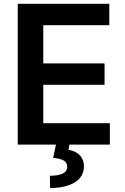

<svg xmlns="http://www.w3.org/2000/svg" viewBox="-20 -747 648 992"><path d="M71.7 -727.3H544.7V-616.8H203.5V-419.4H520.2V-308.9H203.5V-110.4H547.6V0H338.8L333.8 27.3Q350.5 29.8 365.1 36.2Q379.6 42.6 390.4 53.3Q401.3 63.9 407.5 78.7Q413.7 93.4 413.7 112.9Q413.7 138.1 402.3 158.7Q391 179.3 368.6 193.9Q346.2 208.5 313.7 216.4Q281.2 224.4 239 224.4L237.6 161.2Q278.4 161.2 302.4 150.4Q326.3 139.6 327.1 116.1Q327.8 93.4 310.2 82.9Q292.6 72.4 254.6 68.5L269.2 0H71.7Z"/></svg>

Font: Interop SemBd
Style: Regular
Weight: 600
Designer: Rasmus Andersson, Google, Jang Haemin
Foundry: jhaemin
Version: Version 1.008